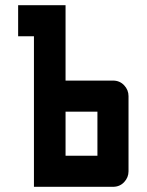

<svg xmlns="http://www.w3.org/2000/svg" viewBox="-20 -721 566 741"><path d="M50 -701H233V-410H416Q442 -410 459 -392Q476 -374 476 -350V-60Q476 -36 459 -18Q442 0 416 0H111V-581H50ZM233 -120H356V-290H233Z"/></svg>

Font: Tschichold
Style: Bold
Weight: 700
Designer: Peter Wiegel
Foundry: Peter Wiegel
Version: Version 1.000; ttfautohint (v1.3)